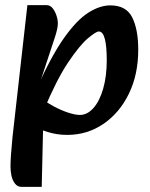

<svg xmlns="http://www.w3.org/2000/svg" viewBox="-20 -511 584 750"><path d="M242 16Q203 16 166 4.5Q129 -7 100 -21L137 -129Q161 -111 190 -95.5Q219 -80 246.5 -71Q274 -62 292 -62Q321 -62 345 -89Q369 -116 383 -164.5Q397 -213 397 -276Q397 -330 389.5 -359Q382 -388 366 -388Q355 -388 323 -361Q291 -334 246 -267Q201 -200 150 -78L124 -166Q180 -292 230 -362.5Q280 -433 325 -461.5Q370 -490 411 -490Q473 -490 496.5 -443Q520 -396 520 -317Q520 -220 483.5 -145Q447 -70 384 -27Q321 16 242 16ZM64 219Q48 219 38 205.5Q28 192 24.5 174Q21 156 21 141Q21 121 23 92Q25 63 29 23L87 -491H161Q176 -491 185.5 -479Q195 -467 200.5 -450.5Q206 -434 206 -419Q206 -400 193.5 -362.5Q181 -325 162 -267L137 -191H172L157 -56L149 -43L143 219Z"/></svg>

Font: Alkatra Medium
Style: Regular
Weight: 500
Designer: Suman Bhandary
Version: Version 1.100;gftools[0.9.22]